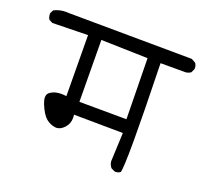

<svg xmlns="http://www.w3.org/2000/svg" viewBox="-94 -664 762 714"><g transform="rotate(20 287.0 -307.0)"><path d="M428.7 -58.6Q439.9 -58.6 447.8 -64.9Q458.5 -101.1 448.2 -495.6H547.4Q558.1 -496.6 567.4 -502.9L574.2 -517.1Q574.7 -519.5 574.7 -521.5Q574.7 -533.7 567.9 -541.5L552.2 -550.3L61.5 -554.2Q57.6 -554.7 53.7 -554.7Q27.3 -554.7 5.9 -543.5L-1 -530.3Q-1 -528.8 -1 -527.8Q-1 -513.7 5.4 -505.4L19 -498.5L159.2 -501.5L161.1 -260.7Q148.4 -262.2 140.6 -262.2Q116.2 -262.2 99.1 -251Q87.4 -243.7 87.4 -229.5Q87.4 -219.2 93.3 -204.1Q108.4 -167.5 124.8 -153.8Q141.1 -140.1 161.1 -137.7Q163.1 -137.2 165.5 -137.2Q182.1 -137.2 197.3 -153.6Q212.4 -169.9 212.4 -193.4Q212.4 -196.8 211.4 -205.6L405.3 -203.6L400.4 -88.9Q402.3 -75.7 410.6 -65.9L424.8 -59.1Q426.8 -58.6 428.7 -58.6ZM400.4 -256.3 213.9 -257.3 211.9 -501.5 396.5 -496.6Z"/></g></svg>

Font: Bakudai
Style: Light
Weight: 300
Version: Version 1.48